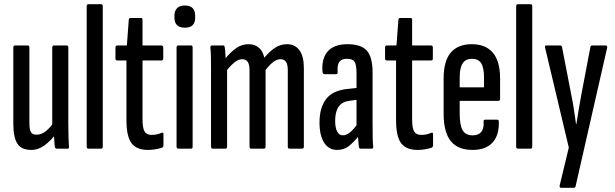

<svg xmlns="http://www.w3.org/2000/svg" viewBox="-20 -703 2908 908"><path d="M128 6Q81 6 62 -24Q43 -54 43 -117V-478Q43 -488 51 -488H112Q119 -488 119 -478V-122Q119 -88 127 -77Q135 -66 153 -66Q177 -66 198.5 -84Q220 -102 240 -133L249 -76Q223 -40 192.5 -17Q162 6 128 6ZM248 0Q241 0 239 -9Q237 -30 235.5 -57.5Q234 -85 234 -100L227 -110V-478Q227 -488 236 -488H296Q303 -488 303 -478V-121Q303 -81 304 -54Q305 -27 306 -11Q308 0 300 0Z M398 0Q390 0 390 -10V-673Q390 -683 398 -683H459Q466 -683 466 -673V-10Q466 0 459 0Z M680 6Q625 6 601.5 -26.5Q578 -59 578 -135V-417H535Q526 -417 526 -426V-478Q526 -488 535 -488H580L589 -609Q590 -618 598 -618H647Q654 -618 654 -609V-488H743Q752 -488 752 -478V-426Q752 -417 743 -417H654V-138Q654 -98 663.5 -81.5Q673 -65 697 -65Q710 -65 721.5 -67.5Q733 -70 744 -75Q753 -78 753 -69V-16Q753 -7 745 -4Q732 0 715 3Q698 6 680 6Z M823 0Q815 0 815 -10V-478Q815 -488 823 -488H884Q891 -488 891 -478V-10Q891 0 884 0ZM854 -572Q830 -572 817.5 -584Q805 -596 805 -619V-629Q805 -652 817.5 -664.5Q830 -677 854 -677Q879 -677 891 -664.5Q903 -652 903 -629V-619Q903 -596 891 -584Q879 -572 854 -572Z M986 0Q978 0 978 -10V-366Q978 -407 977.5 -434Q977 -461 975 -476Q974 -488 982 -488H1036Q1042 -488 1043 -478Q1045 -466 1045.5 -453.5Q1046 -441 1047 -428Q1073 -459 1098.5 -476.5Q1124 -494 1157 -494Q1184 -494 1203.5 -478Q1223 -462 1230 -430Q1255 -460 1280.5 -477Q1306 -494 1338 -494Q1375 -494 1396 -465.5Q1417 -437 1417 -382V-10Q1417 0 1409 0H1348Q1341 0 1341 -10V-371Q1341 -398 1332.5 -410.5Q1324 -423 1307 -423Q1290 -423 1272.5 -410Q1255 -397 1236 -372V-10Q1236 0 1228 0H1167Q1160 0 1160 -10V-371Q1160 -398 1151.5 -410.5Q1143 -423 1125 -423Q1109 -423 1091.5 -410Q1074 -397 1054 -372V-10Q1054 0 1047 0Z M1685 0Q1678 0 1677 -9Q1675 -27 1673 -54Q1671 -81 1671 -100L1666 -107V-358Q1666 -396 1657 -410.5Q1648 -425 1621 -425Q1595 -425 1584.5 -410Q1574 -395 1577 -361Q1577 -352 1569 -352H1516Q1506 -352 1505 -364Q1500 -426 1530 -460Q1560 -494 1623 -494Q1687 -494 1714.5 -464Q1742 -434 1742 -359V-121Q1742 -81 1742.5 -53Q1743 -25 1745 -11Q1746 0 1739 0ZM1574 6Q1535 6 1513 -28Q1491 -62 1491 -124Q1491 -192 1521 -233Q1551 -274 1620 -282L1674 -288V-232L1631 -226Q1598 -222 1581.5 -198.5Q1565 -175 1565 -131Q1565 -99 1574.5 -81Q1584 -63 1601 -63Q1617 -63 1634 -76Q1651 -89 1677 -125L1681 -65Q1650 -27 1627.5 -10.5Q1605 6 1574 6Z M1955 6Q1900 6 1876.5 -26.5Q1853 -59 1853 -135V-417H1810Q1801 -417 1801 -426V-478Q1801 -488 1810 -488H1855L1864 -609Q1865 -618 1873 -618H1922Q1929 -618 1929 -609V-488H2018Q2027 -488 2027 -478V-426Q2027 -417 2018 -417H1929V-138Q1929 -98 1938.5 -81.5Q1948 -65 1972 -65Q1985 -65 1996.5 -67.5Q2008 -70 2019 -75Q2028 -78 2028 -69V-16Q2028 -7 2020 -4Q2007 0 1990 3Q1973 6 1955 6Z M2215 6Q2145 6 2111.5 -36Q2078 -78 2078 -166V-332Q2078 -415 2112 -454.5Q2146 -494 2211 -494Q2277 -494 2311 -453.5Q2345 -413 2345 -332V-235Q2345 -226 2337 -226H2154V-165Q2154 -111 2168 -87Q2182 -63 2215 -63Q2243 -63 2256 -79Q2269 -95 2267 -127Q2266 -137 2274 -137H2331Q2339 -137 2339 -128Q2341 -63 2309 -28.5Q2277 6 2215 6ZM2154 -290H2269V-336Q2269 -383 2255.5 -404Q2242 -425 2212 -425Q2182 -425 2168 -403.5Q2154 -382 2154 -336Z M2429 0Q2421 0 2421 -10V-673Q2421 -683 2429 -683H2490Q2497 -683 2497 -673V-10Q2497 0 2490 0Z M2633 185Q2625 185 2627 173L2670 -5L2558 -477Q2555 -488 2563 -488H2629Q2637 -488 2638 -480L2682 -253Q2689 -221 2694 -185.5Q2699 -150 2704 -117H2706Q2711 -150 2717 -186Q2723 -222 2729 -254L2772 -480Q2773 -488 2780 -488H2845Q2848 -488 2850.5 -485Q2853 -482 2851 -476L2702 178Q2701 185 2693 185Z"/></svg>

Font: Sofia Sans Extra Condensed Medium
Style: Regular
Weight: 500
Version: Version 4.100